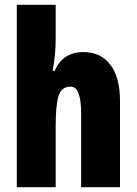

<svg xmlns="http://www.w3.org/2000/svg" viewBox="-20 -780 569 800"><path d="M212 -621Q212 -587 209 -552.5Q206 -518 199 -485H208Q241 -563 328 -563Q400 -563 440 -510Q480 -457 480 -360V0H318V-308Q318 -419 275 -419Q235 -419 223.5 -379Q212 -339 212 -253V0H50V-760H212Z"/></svg>

Font: Noto Sans Lao UI ExtCond Blk
Style: Regular
Weight: 900
Width: 2
Designer: Monotype Design Team
Foundry: Monotype Imaging Inc.
Version: Version 2.000; ttfautohint (v1.8.4.7-5d5b)